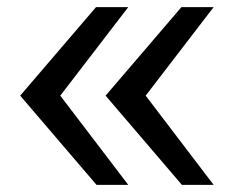

<svg xmlns="http://www.w3.org/2000/svg" viewBox="-20 -518 675 538"><path d="M489.7 0 275.9 -250 488.3 -498H578.6L388.2 -250L578.6 0ZM250.5 0 36.6 -250 249 -498H339.4L148.9 -250L339.4 0Z"/></svg>

Font: Andika Afr
Style: Regular
Weight: 400
Designer: Victor Gaultney, Annie Olsen, Julie Remington, Don Collingsworth, Eric Hays, Becca Hirsbrunner
Foundry: SIL International
Version: Version 5.000